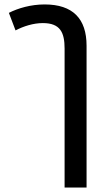

<svg xmlns="http://www.w3.org/2000/svg" viewBox="-20 -585 486 865"><path d="M50 -448C86 -467 131 -481 173 -481C252 -481 271 -438 271 -366V260H370V-379C370 -501 308 -565 181 -565C119 -565 61 -548 20 -527Z"/></svg>

Font: Noto Sans Thai Looped SemiCondensed Medium
Style: Regular
Weight: 500
Width: 4
Designer: Sasikarn Vongin, Ben Mitchell
Foundry: The Fontpad Ltd
Version: Version 1.001